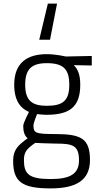

<svg xmlns="http://www.w3.org/2000/svg" viewBox="-20 -811 549 1067"><path d="M240 -223C156 -223 120 -254 120 -340C120 -427 156 -460 240 -460C332 -460 365 -427 365 -340C365 -254 332 -223 240 -223ZM289 -13C383 -13 419 -4 419 80C419 154 372 184 262 184C140 184 113 156 113 78C113 35 128 16 176 -17C176 -17 251 -13 289 -13ZM261 236C405 236 480 190 480 78C480 -42 429 -65 293 -66C174 -66 166 -72 166 -115C166 -128 186 -177 186 -177C197 -175 228 -173 237 -173C363 -173 426 -213 426 -340C426 -399 411 -428 390 -449L490 -447V-500L345 -497C345 -497 292 -510 240 -510C131 -510 59 -462 59 -340C59 -247 98 -207 141 -189C141 -189 109 -128 109 -111C109 -80 117 -54 134 -43C81 -4 53 21 53 82C53 198 100 236 261 236ZM246 -791 198 -590H258L297 -791Z"/></svg>

Font: RazerF5 Light
Style: Regular
Weight: 300
Foundry: Razer Inc.
Version: Version 2